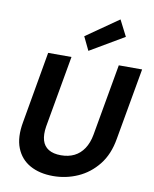

<svg xmlns="http://www.w3.org/2000/svg" viewBox="-103 -1046 910 1135"><g transform="rotate(10 352.0 -478.5)"><path d="M294 12Q213 12 155.5 -20Q98 -52 73 -115Q48 -178 65 -271L140 -700H280L204 -270Q196 -220 206 -186Q216 -152 244.5 -134.5Q273 -117 319 -117Q364 -117 398.5 -134Q433 -151 456 -185.5Q479 -220 488 -270L564 -700H704L628 -271Q612 -175 562 -112.5Q512 -50 442 -19Q372 12 294 12ZM372 -753 333 -834 527 -969 576 -873Z"/></g></svg>

Font: DM Sans 11pt ExtraBold
Style: Italic
Weight: 800
Italic angle: -10°
Version: Version 4.004;gftools[0.9.30]